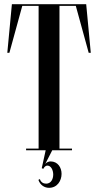

<svg xmlns="http://www.w3.org/2000/svg" viewBox="-20 -720 470 920"><path d="M393 -700H37L15 -467H25L86.8 -692H165V-8H105V0H198.9L180 86L187.5 89C193 78 200 73.5 207 73.5C224.5 73.5 235 95 235 116.5C235 138 224.5 160 201 160C187 160 176 153 171 138L164 142C173 168 194 180 215 180C254.5 180 275 146 275 113C275 83 257 53.5 222.5 53.5C213.4 53.5 204.7 56.9 197 65.2L230.4 0H325V-8H265V-692H343.2L405 -467H415Z"/></svg>

Font: Picaflor 48 pt
Style: Regular
Weight: 400
Designer: Ariel Martín Pérez
Foundry: Tunera Type Foundry
Version: Version 1.000;hotconv 1.0.109;makeotfexe 2.5.65596